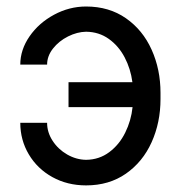

<svg xmlns="http://www.w3.org/2000/svg" viewBox="-20 -557 553 587"><path d="M124 -359.4H42Q42 -404.8 70.3 -445.8Q98.6 -486.8 145.3 -512Q191.9 -537.1 243.2 -537.1Q313.5 -537.1 365 -501.2Q416.5 -465.3 443.6 -405Q470.7 -344.7 470.7 -273.4V-253.9Q470.7 -182.6 443.6 -122.3Q416.5 -62 365 -26.1Q313.5 9.8 243.2 9.8Q186 9.8 140.1 -15.6Q94.2 -41 68.1 -85Q42 -128.9 42 -181.6H124Q124 -152.3 140.9 -126.5Q157.7 -100.6 185.3 -84.7Q212.9 -68.8 243.2 -68.4Q283.2 -68.8 314 -91.8Q344.7 -114.7 362.8 -151.4Q380.9 -188 385.3 -229.5H189.5V-305.7H384.8Q379.4 -346.7 361.1 -381.6Q342.8 -416.5 312.7 -438Q282.7 -459.5 243.2 -460Q215.8 -459.5 188 -445.6Q160.2 -431.6 142.1 -408.7Q124 -385.7 124 -359.4Z"/></svg>

Font: WEMIX Pretendard
Style: Regular
Weight: 400
Designer: Base glyphs from Inter by Rasmus Andersson; Hangeul glyphs from Noto Sans CJK(Source Han Sans) by Jang Soo-young and Kan
Foundry: Kil Hyung-jin
Version: Version 1.000